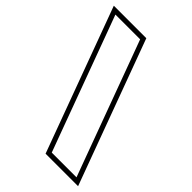

<svg xmlns="http://www.w3.org/2000/svg" viewBox="-470 -748 933 933"><g transform="rotate(45 -3.5 -281.5)"><path d="M177.6 -20 209 65H39L7.6 -20L-185.2 -543L-216.6 -628H-46.6L-15.2 -543ZM244.8 90 -29.2 -653H-252.5L21.5 90Z"/></g></svg>

Font: Nordica Plus
Style: NordicaClassicBkOpOblOl
Weight: 900
Version: Version 1.01